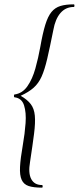

<svg xmlns="http://www.w3.org/2000/svg" viewBox="-20 -745 362 882"><path d="M173 117Q134 117 111.5 109.5Q89 102 79.5 81Q70 60 72 21.5Q74 -17 85 -80Q94 -131 97.5 -179.5Q101 -228 90.5 -261Q80 -294 47 -298Q44 -298 44 -304.5Q44 -311 47 -311Q83 -316 106 -349Q129 -382 142.5 -430.5Q156 -479 165 -529Q176 -592 188 -631Q200 -670 216.5 -690Q233 -710 257.5 -717.5Q282 -725 319 -725Q322 -725 322 -719Q322 -713 319 -713Q282 -713 258 -685.5Q234 -658 225 -607Q209 -527 197 -475.5Q185 -424 171 -393Q157 -362 134.5 -342Q112 -322 75 -305Q106 -287 121.5 -266.5Q137 -246 140 -214Q143 -182 136.5 -131Q130 -80 118 -1Q109 50 123.5 77.5Q138 105 173 105Q176 105 176 111Q176 117 173 117Z"/></svg>

Font: Cormorant Light
Style: Italic
Weight: 300
Italic angle: -10°
Designer: Christian Thalmann (Catharsis Fonts)
Foundry: Catharsis Fonts
Version: Version 4.000